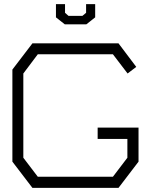

<svg xmlns="http://www.w3.org/2000/svg" viewBox="-20 -910 731 930"><path d="M554 0H137L40 -127V-573L137 -700H554L640 -586L598 -554L527 -647H163L93 -554V-146L163 -54H527L597 -146V-237H453V-292H651V-127ZM441 -826 398 -792H294L251 -826V-890H295V-848L312 -833H379L397 -848V-890H441Z"/></svg>

Font: Turret Road
Style: Regular
Weight: 400
Designer: Noponies
Foundry: Noponies
Version: Version 1.001; ttfautohint (v1.8)